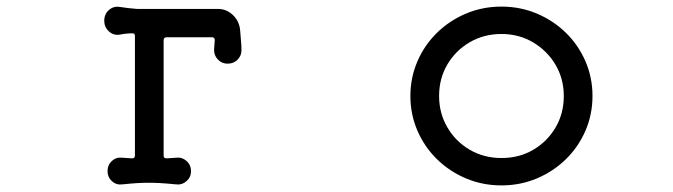

<svg xmlns="http://www.w3.org/2000/svg" viewBox="-20 -538 2040 582"><path d="M712 -386Q712 -369 700 -357Q688 -345 670 -345Q652 -345 640 -358Q628 -371 629 -389L631 -416Q631 -425 623 -425H485Q476 -425 476 -416V-66Q476 -58 485 -58L515 -60Q532 -62 545.5 -50Q559 -38 559 -19Q559 -1 545.5 11Q532 23 515 21Q484 18 466 17Q448 16 432 16Q414 16 396.5 17Q379 18 350 21Q332 23 319 11Q306 -1 306 -19Q306 -38 319 -50Q332 -62 350 -60L380 -58Q389 -58 389 -66V-429Q389 -437 382 -437Q372 -437 362.5 -436Q353 -435 343 -433Q324 -430 310 -443Q296 -456 296 -475Q296 -495 310 -507.5Q324 -520 343 -517Q368 -513 395 -511H640Q667 -511 686.5 -492Q706 -473 708 -445Q709 -430 710.5 -414.5Q712 -399 712 -386Z M1500 -518Q1557 -518 1607 -497Q1657 -476 1695 -439Q1733 -402 1754.5 -352.5Q1776 -303 1776 -247Q1776 -191 1754.5 -141.5Q1733 -92 1695 -55Q1657 -18 1607 3Q1557 24 1500 24Q1443 24 1393 3Q1343 -18 1305 -55Q1267 -92 1245.5 -141.5Q1224 -191 1224 -247Q1224 -303 1245.5 -352.5Q1267 -402 1305 -439Q1343 -476 1393 -497Q1443 -518 1500 -518ZM1500 -59Q1554 -59 1596.5 -84Q1639 -109 1664 -151.5Q1689 -194 1689 -247Q1689 -299 1664 -341.5Q1639 -384 1596 -409.5Q1553 -435 1500 -435Q1447 -435 1404 -410Q1361 -385 1336 -342.5Q1311 -300 1311 -247Q1311 -195 1336 -152Q1361 -109 1404 -84Q1447 -59 1500 -59Z"/></svg>

Font: Kiwi Maru Medium
Style: Regular
Weight: 500
Designer: Hiroki-Chan
Version: Version 1.100